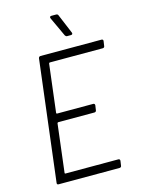

<svg xmlns="http://www.w3.org/2000/svg" viewBox="-132 -970 767 1045"><g transform="rotate(-15 251.5 -448.0)"><path d="M348 -779 302 -889C301 -893 296 -896 291 -896H264C256 -896 253 -891 256 -884L307 -774C310 -770 313 -767 318 -767H340C347 -767 351 -772 348 -779ZM499 -663 503 -690C504 -696 500 -700 494 -700H150C144 -700 140 -696 139 -690L56 -10C55 -4 58 0 64 0H408C414 0 419 -4 419 -10L423 -37C423 -43 420 -47 414 -47H115C113 -47 112 -49 112 -51L145 -323C146 -325 148 -327 150 -327H354C360 -327 365 -331 365 -337L369 -364C369 -370 366 -374 360 -374H156C154 -374 152 -376 152 -378L185 -649C186 -651 188 -653 190 -653H489C494 -653 499 -657 499 -663Z"/></g></svg>

Font: Barlow Semi Condensed Light
Style: Italic
Weight: 300
Width: 4
Italic angle: -7°
Designer: Jeremy Tribby
Foundry: Tribby Type
Version: Version 1.422;hotconv 1.0.109;makeotfexe 2.5.65596